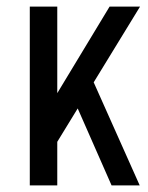

<svg xmlns="http://www.w3.org/2000/svg" viewBox="-20 -560 448 580"><path d="M94 -181 311 -540H403L130 -94ZM70 -540H153V0H70ZM196 -275 252 -336 402 0H317Z"/></svg>

Font: Pathway Extreme Condensed
Style: Regular
Weight: 400
Width: 3
Version: Version 1.001;gftools[0.9.26]